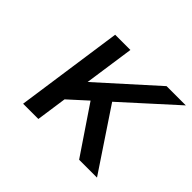

<svg xmlns="http://www.w3.org/2000/svg" viewBox="-121 -724 909 909"><g transform="rotate(45 333.0 -269.5)"><path d="M665.5 -539.1H536.6L258.3 -288.6L294.4 -539.1H192.4L115.2 0H217.3L239.3 -153.3L330.6 -236.3L490.2 0H609.9L406.7 -304.7Z"/></g></svg>

Font: Winston
Style: Italic
Weight: 400
Italic angle: -8.13011°
Designer: Vernon Adams, Kim Jin-seong, David Berlow, Cristiano Sobral
Foundry: The Winston Project Authors
Version: Version 3.004